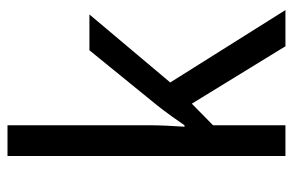

<svg xmlns="http://www.w3.org/2000/svg" viewBox="-158 -642 800 525"><g transform="rotate(-90 242.5 -380.0)"><path d="M162 -370V-760H78V0H162V-198L221 -256L378 0H477L279 -315L465 -536H367L215 -349C199 -329 174 -294 162 -276H158C160 -305 162 -343 162 -370Z"/></g></svg>

Font: Noto Sans Lao Looped SemiCondensed
Style: Regular
Weight: 400
Width: 4
Designer: Mark Frömberg, Ben Mitchell
Foundry: The Fontpad Ltd
Version: Version 1.002